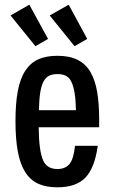

<svg xmlns="http://www.w3.org/2000/svg" viewBox="-20 -789 482 819"><path d="M225 -68Q258 -68 276 -89Q294 -110 300 -167H397Q384 -73 344.5 -31.5Q305 10 224 10Q176 10 142.5 -5.5Q109 -21 87.5 -55Q66 -89 56 -142.5Q46 -196 46 -272Q46 -348 56 -401Q66 -454 88 -487.5Q110 -521 143.5 -536Q177 -551 225 -551Q277 -551 311.5 -533.5Q346 -516 366 -481.5Q386 -447 394.5 -396.5Q403 -346 403 -280V-246H145Q146 -145 164 -105Q180 -68 225 -68ZM225 -473Q204 -473 189.5 -466Q175 -459 165.5 -441Q156 -423 151.5 -393.5Q147 -364 146 -319H304Q303 -364 298 -393.5Q293 -423 284 -441Q275 -459 260.5 -466Q246 -473 225 -473ZM352 -623 298 -592 192 -723 273 -769ZM185 -623 131 -592 25 -723 105 -769Z"/></svg>

Font: Medium
Style: Regular
Weight: 500
Designer: Fernando Haro
Foundry: deFharo
Version: Version 1.787